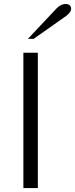

<svg xmlns="http://www.w3.org/2000/svg" viewBox="-20 -949 379 969"><path d="M98 -683H171V0H98ZM264 -905Q287 -929 311 -929Q324 -929 331.5 -922.5Q339 -916 339 -905Q339 -884 302 -860L150 -753H121Z"/></svg>

Font: Fahkwang Light
Style: Regular
Weight: 300
Version: Version 1.000; ttfautohint (v1.6)